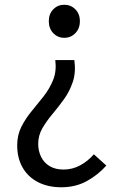

<svg xmlns="http://www.w3.org/2000/svg" viewBox="-20 -577 514 816"><path d="M240.6 218.9Q184 218.9 141.8 197.2Q99.5 175.5 76.3 135.5Q53.1 95.4 53.1 40.4Q53.1 -3.4 71 -38.5Q88.9 -73.7 115.1 -105.3Q141.4 -136.9 166.3 -168.8Q191.2 -200.8 206 -237.7Q220.8 -274.6 215 -321.6H296Q303 -269.5 289.5 -229.2Q276.1 -188.9 252.3 -155.8Q228.5 -122.6 203.1 -92.5Q177.8 -62.5 160.1 -31.9Q142.4 -1.4 142.4 34.5Q142.4 64.5 154.6 89.5Q166.9 114.6 191 129.1Q215.1 143.6 250.4 143.6Q287.5 143.6 320.4 125.9Q353.4 108.1 379 78.8L431.9 126.7Q396.4 166.4 348.8 192.7Q301.2 218.9 240.6 218.9ZM253.1 -416.3Q225.4 -416.3 206.4 -436.1Q187.4 -455.9 187.4 -487.2Q187.4 -517.8 206.4 -537.3Q225.4 -556.8 253.1 -556.8Q281.2 -556.8 300.3 -537.3Q319.5 -517.8 319.5 -487.2Q319.5 -455.9 300.3 -436.1Q281.2 -416.3 253.1 -416.3Z"/></svg>

Font: Noto Sans TC Thin
Style: Regular
Weight: 100
Designer: Ryoko NISHIZUKA 西塚涼子 (kana, bopomofo & ideographs); Paul D. Hunt (Latin, Greek & Cyrillic); Sandoll Communications 산돌커뮤니
Foundry: Adobe
Version: Version 2.004-H2;hotconv 1.0.118;makeotfexe 2.5.65603